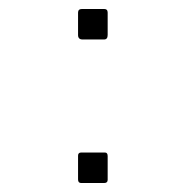

<svg xmlns="http://www.w3.org/2000/svg" viewBox="-20 -462 409 428"><path d="M154 -384V-434Q154 -442 163 -442H212Q220 -442 220 -434V-384Q220 -374 212 -374H164Q154 -374 154 -384ZM154 -62V-115Q154 -122 161 -122H214Q220 -122 220 -114V-61Q220 -54 212 -54H161Q154 -54 154 -62Z"/></svg>

Font: Vivano Light
Style: Regular
Weight: 300
Designer: Joe Prince, Josias Burgherr
Version: Version 2.064;September 19, 2022;FontCreator 14.0.0.2877 64-